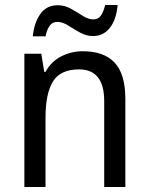

<svg xmlns="http://www.w3.org/2000/svg" viewBox="-20 -752 599 772"><path d="M313 -546Q398 -546 441 -500Q484 -454 484 -355V0H399V-345Q399 -473 298 -473Q223 -473 193 -424.5Q163 -376 163 -278V0H78V-536H146L158 -463H163Q186 -505 226.5 -525.5Q267 -546 313 -546ZM112 -606Q117 -660 142 -695.5Q167 -731 212 -731Q240 -731 265 -717Q290 -703 312.5 -688.5Q335 -674 355 -674Q375 -674 385.5 -689Q396 -704 403 -732H453Q448 -674 422 -640.5Q396 -607 354 -607Q327 -607 302 -621Q277 -635 254 -649.5Q231 -664 211 -664Q191 -664 180 -649Q169 -634 163 -606Z"/></svg>

Font: Noto Sans Khmer SemiCondensed
Style: Regular
Weight: 400
Width: 4
Designer: Danh Hong and the Monotype Design Team
Foundry: Monotype Imaging Inc.
Version: Version 2.004; ttfautohint (v1.8.4.7-5d5b)